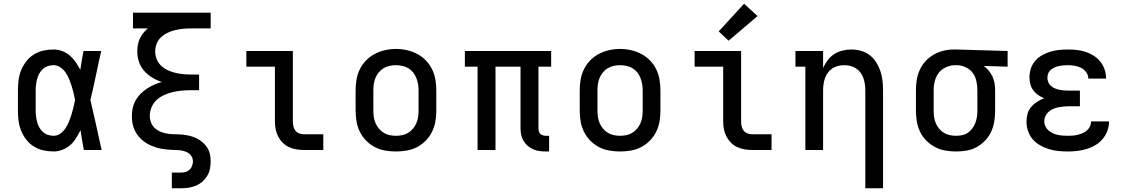

<svg xmlns="http://www.w3.org/2000/svg" viewBox="-20 -803 6040 1028"><path d="M267 8Q239 8 212 2Q185 -4 161.5 -18.5Q138 -33 121 -55Q104 -77 93.5 -102.5Q83 -128 79.5 -155.5Q76 -183 76 -210V-320Q76 -347 79.5 -374.5Q83 -402 93.5 -427.5Q104 -453 121 -475Q138 -497 161.5 -511.5Q185 -526 212 -532Q239 -538 267 -538Q291 -538 313.5 -529.5Q336 -521 354 -505.5Q372 -490 385.5 -470Q399 -450 410 -429Q414 -454 418 -479.5Q422 -505 427 -530H522Q507 -465 493.5 -399Q480 -333 464 -268Q480 -201 494.5 -134Q509 -67 524 0H429Q424 -26 419.5 -52.5Q415 -79 411 -106Q400 -84 387 -63Q374 -42 355.5 -26Q337 -10 314 -1Q291 8 267 8ZM267 -76Q287 -76 303.5 -88Q320 -100 331 -117Q342 -134 349.5 -152.5Q357 -171 363 -190.5Q369 -210 373.5 -229.5Q378 -249 382 -268Q378 -288 373.5 -307Q369 -326 363 -344.5Q357 -363 349.5 -381Q342 -399 331 -415Q320 -431 303 -442.5Q286 -454 267 -454Q251 -454 236 -449Q221 -444 209.5 -433.5Q198 -423 190.5 -409.5Q183 -396 179 -381Q175 -366 173 -350.5Q171 -335 171 -320V-210Q171 -195 173 -179.5Q175 -164 179 -149Q183 -134 190.5 -120.5Q198 -107 209.5 -96.5Q221 -86 236 -81Q251 -76 267 -76Z M900 205V121H949Q962 121 974 117.5Q986 114 995 105.5Q1004 97 1008.5 85Q1013 73 1013 61Q1013 46 1005 33.5Q997 21 984.5 14Q972 7 958 4Q944 1 929.5 0.5Q915 0 901 -0.5Q887 -1 872.5 -2.5Q858 -4 844 -6.5Q830 -9 816 -13.5Q802 -18 789 -23.5Q776 -29 764 -36.5Q752 -44 741 -53.5Q730 -63 721 -74Q712 -85 705 -98Q698 -111 694 -124.5Q690 -138 688 -152.5Q686 -167 686 -181Q686 -203 690.5 -224.5Q695 -246 706 -265.5Q717 -285 732.5 -300.5Q748 -316 766 -328Q784 -340 804.5 -349Q825 -358 846 -364Q819 -373 794.5 -388Q770 -403 751.5 -424Q733 -445 724 -472Q715 -499 715 -528Q715 -545 718 -562.5Q721 -580 728.5 -596Q736 -612 747 -626Q758 -640 772 -651H692V-735H1108V-651H1004Q983 -651 961.5 -649Q940 -647 919 -642Q898 -637 878.5 -628Q859 -619 843 -604.5Q827 -590 819 -569.5Q811 -549 811 -528Q811 -506 819 -486Q827 -466 843 -451Q859 -436 878.5 -427Q898 -418 919 -413Q940 -408 961.5 -406Q983 -404 1004 -404H1046V-320H1004Q980 -320 955.5 -318Q931 -316 907 -310.5Q883 -305 860.5 -295Q838 -285 820 -269Q802 -253 792 -230Q782 -207 782 -182Q782 -182 782 -182Q782 -182 782 -182Q782 -163 789.5 -145Q797 -127 812 -114.5Q827 -102 845 -95.5Q863 -89 882 -86.5Q901 -84 920.5 -84Q940 -84 959 -82Q978 -80 996.5 -75.5Q1015 -71 1032.5 -62.5Q1050 -54 1064.5 -41.5Q1079 -29 1089.5 -12.5Q1100 4 1104 22.5Q1108 41 1108 61Q1108 81 1104 101Q1100 121 1089.5 138.5Q1079 156 1063.5 169.5Q1048 183 1029 191Q1010 199 990 202Q970 205 949 205Z M1607 0Q1586 0 1565.5 -3.5Q1545 -7 1526 -16Q1507 -25 1492.5 -40Q1478 -55 1468.5 -74Q1459 -93 1455.5 -113.5Q1452 -134 1452 -155V-446H1299V-530H1548V-155Q1548 -142 1550.5 -128.5Q1553 -115 1561 -104.5Q1569 -94 1581.5 -89Q1594 -84 1607 -84H1711V0Z M2100 8Q2071 8 2042 3Q2013 -2 1987 -15.5Q1961 -29 1940.5 -50Q1920 -71 1907 -97Q1894 -123 1889 -152Q1884 -181 1884 -210V-320Q1884 -349 1889 -378Q1894 -407 1907 -433Q1920 -459 1940.5 -480Q1961 -501 1987 -514.5Q2013 -528 2042 -534.5Q2071 -541 2100 -541Q2129 -541 2158 -534.5Q2187 -528 2213 -514.5Q2239 -501 2259.5 -480Q2280 -459 2293 -433Q2306 -407 2311 -378Q2316 -349 2316 -320V-210Q2316 -181 2311 -152Q2306 -123 2293 -97Q2280 -71 2259.5 -50Q2239 -29 2213 -15.5Q2187 -2 2158 3Q2129 8 2100 8ZM2100 -76Q2117 -76 2134 -79.5Q2151 -83 2165.5 -92Q2180 -101 2191 -114Q2202 -127 2209 -143Q2216 -159 2218.5 -176Q2221 -193 2221 -210V-320Q2221 -337 2218 -354Q2215 -371 2208.5 -387Q2202 -403 2191 -416.5Q2180 -430 2165 -438.5Q2150 -447 2133 -450.5Q2116 -454 2098 -454Q2081 -454 2064.5 -450Q2048 -446 2033.5 -437.5Q2019 -429 2008 -415.5Q1997 -402 1990.5 -386.5Q1984 -371 1981.5 -354Q1979 -337 1979 -320V-210Q1979 -193 1981.5 -176Q1984 -159 1991 -143Q1998 -127 2009 -114Q2020 -101 2034.5 -92Q2049 -83 2066 -79.5Q2083 -76 2100 -76Z M2902 8Q2885 8 2867.5 5.5Q2850 3 2834 -4Q2818 -11 2805 -22.5Q2792 -34 2783 -49Q2774 -64 2770.5 -81Q2767 -98 2767 -115V-446H2633V0H2537V-446H2469V-530H2931V-446H2863V-115Q2863 -108 2865 -100Q2867 -92 2873 -86.5Q2879 -81 2886.5 -78.5Q2894 -76 2902 -76H2920V8Z M3300 8Q3271 8 3242 3Q3213 -2 3187 -15.5Q3161 -29 3140.5 -50Q3120 -71 3107 -97Q3094 -123 3089 -152Q3084 -181 3084 -210V-320Q3084 -349 3089 -378Q3094 -407 3107 -433Q3120 -459 3140.5 -480Q3161 -501 3187 -514.5Q3213 -528 3242 -534.5Q3271 -541 3300 -541Q3329 -541 3358 -534.5Q3387 -528 3413 -514.5Q3439 -501 3459.5 -480Q3480 -459 3493 -433Q3506 -407 3511 -378Q3516 -349 3516 -320V-210Q3516 -181 3511 -152Q3506 -123 3493 -97Q3480 -71 3459.5 -50Q3439 -29 3413 -15.5Q3387 -2 3358 3Q3329 8 3300 8ZM3300 -76Q3317 -76 3334 -79.5Q3351 -83 3365.5 -92Q3380 -101 3391 -114Q3402 -127 3409 -143Q3416 -159 3418.5 -176Q3421 -193 3421 -210V-320Q3421 -337 3418 -354Q3415 -371 3408.5 -387Q3402 -403 3391 -416.5Q3380 -430 3365 -438.5Q3350 -447 3333 -450.5Q3316 -454 3298 -454Q3281 -454 3264.5 -450Q3248 -446 3233.5 -437.5Q3219 -429 3208 -415.5Q3197 -402 3190.5 -386.5Q3184 -371 3181.5 -354Q3179 -337 3179 -320V-210Q3179 -193 3181.5 -176Q3184 -159 3191 -143Q3198 -127 3209 -114Q3220 -101 3234.5 -92Q3249 -83 3266 -79.5Q3283 -76 3300 -76Z M4007 0Q3986 0 3965.5 -3.5Q3945 -7 3926 -16Q3907 -25 3892.5 -40Q3878 -55 3868.5 -74Q3859 -93 3855.5 -113.5Q3852 -134 3852 -155V-446H3699V-530H3948V-155Q3948 -142 3950.5 -128.5Q3953 -115 3961 -104.5Q3969 -94 3981.5 -89Q3994 -84 4007 -84H4111V0ZM3881 -585 3828 -635 3964 -783 4036 -717Z M4613 205V-320Q4613 -337 4610.5 -353.5Q4608 -370 4602.5 -385.5Q4597 -401 4587 -414.5Q4577 -428 4563 -437Q4549 -446 4533 -450Q4517 -454 4500 -454Q4483 -454 4467 -450Q4451 -446 4437 -437Q4423 -428 4413 -414.5Q4403 -401 4397.5 -385.5Q4392 -370 4389.5 -353.5Q4387 -337 4387 -320V0H4292V-446H4239V-530H4387V-439Q4397 -461 4411.5 -480.5Q4426 -500 4446 -513Q4466 -526 4490 -532Q4514 -538 4538 -538Q4564 -538 4589.5 -531Q4615 -524 4636 -508Q4657 -492 4671 -470Q4685 -448 4693.5 -423Q4702 -398 4705 -372Q4708 -346 4708 -320V205Z M5099 8Q5070 8 5041 3Q5012 -2 4986.5 -15.5Q4961 -29 4940 -50Q4919 -71 4906.5 -97Q4894 -123 4889 -152Q4884 -181 4884 -210V-320Q4884 -348 4888.5 -375.5Q4893 -403 4904.5 -428.5Q4916 -454 4935 -475Q4954 -496 4978.5 -510Q5003 -524 5030 -531Q5057 -538 5085 -538Q5089 -538 5092.5 -538Q5096 -538 5100 -538L5375 -530V-446L5247 -450Q5262 -439 5274 -424.5Q5286 -410 5294 -393Q5302 -376 5305 -357.5Q5308 -339 5308 -320V-210Q5308 -181 5303.5 -152.5Q5299 -124 5287 -98Q5275 -72 5255 -51Q5235 -30 5210 -16Q5185 -2 5156.5 3Q5128 8 5099 8ZM5099 -76Q5116 -76 5132.5 -79.5Q5149 -83 5162.5 -92.5Q5176 -102 5186 -115.5Q5196 -129 5202 -144.5Q5208 -160 5210.5 -176.5Q5213 -193 5213 -210V-320Q5213 -344 5208 -367.5Q5203 -391 5189.5 -410.5Q5176 -430 5154.5 -441Q5133 -452 5109 -454H5100Q5098 -454 5096 -454Q5094 -454 5092 -454Q5076 -454 5060 -449Q5044 -444 5030 -435Q5016 -426 5006 -413Q4996 -400 4990 -384.5Q4984 -369 4981.5 -352.5Q4979 -336 4979 -320V-210Q4979 -193 4981.5 -176Q4984 -159 4990.5 -143.5Q4997 -128 5008 -114.5Q5019 -101 5033.5 -92Q5048 -83 5065 -79.5Q5082 -76 5099 -76Z M5697 8Q5672 8 5646.5 5.5Q5621 3 5596.5 -4.5Q5572 -12 5549 -25Q5526 -38 5509.5 -57Q5493 -76 5484.5 -101Q5476 -126 5476 -152Q5476 -173 5481.5 -193.5Q5487 -214 5500.5 -230Q5514 -246 5532 -257.5Q5550 -269 5570 -277Q5553 -284 5538 -294.5Q5523 -305 5512 -320Q5501 -335 5496.5 -353Q5492 -371 5492 -389Q5492 -413 5499.5 -436Q5507 -459 5522.5 -477Q5538 -495 5559 -507Q5580 -519 5603 -526Q5626 -533 5649.5 -535.5Q5673 -538 5697 -538Q5721 -538 5745 -535.5Q5769 -533 5792 -525.5Q5815 -518 5835.5 -505Q5856 -492 5871 -473.5Q5886 -455 5894 -431.5Q5902 -408 5902 -384Q5902 -384 5902 -383.5Q5902 -383 5902 -382H5807Q5807 -382 5807 -382.5Q5807 -383 5807 -383Q5807 -401 5795.5 -416.5Q5784 -432 5768 -440Q5752 -448 5733.5 -451Q5715 -454 5697 -454Q5685 -454 5673 -453Q5661 -452 5649.5 -449.5Q5638 -447 5627 -442Q5616 -437 5606.5 -429.5Q5597 -422 5592.5 -410.5Q5588 -399 5588 -387Q5588 -375 5592.5 -363.5Q5597 -352 5606.5 -343.5Q5616 -335 5627.5 -330Q5639 -325 5651 -322.5Q5663 -320 5675.5 -319Q5688 -318 5700 -318H5762V-234H5700Q5686 -234 5672 -232.5Q5658 -231 5644 -228Q5630 -225 5617 -219Q5604 -213 5593.5 -203.5Q5583 -194 5577 -181Q5571 -168 5571 -153Q5571 -140 5577 -127Q5583 -114 5593.5 -105Q5604 -96 5616.5 -90Q5629 -84 5642.5 -81Q5656 -78 5670 -77Q5684 -76 5697 -76Q5711 -76 5724.5 -77Q5738 -78 5751.5 -81.5Q5765 -85 5777.5 -90.5Q5790 -96 5800 -105Q5810 -114 5816 -126.5Q5822 -139 5822 -153H5918Q5918 -153 5918 -153Q5918 -153 5918 -153Q5918 -127 5909 -102.5Q5900 -78 5883.5 -58.5Q5867 -39 5845 -26Q5823 -13 5798.5 -5.5Q5774 2 5748.5 5Q5723 8 5697 8Z"/></svg>

Font: Iosevka Curly Slab MdEx
Style: Regular
Weight: 500
Width: 7
Monospace: yes
Designer: Belleve Invis
Foundry: Belleve Invis
Version: Version 11.1.0; ttfautohint (v1.8.3)